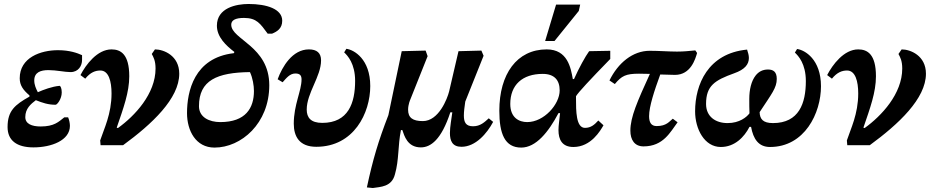

<svg xmlns="http://www.w3.org/2000/svg" viewBox="-20 -727 4678 964"><path d="M148 13C238 13 331 -22 331 -95C331 -107 328 -124 322 -138H303C274 -115 252 -92 184 -92C140 -92 107 -105 107 -139C107 -182 135 -205 160 -224C193 -211 221 -201 259 -201C267 -201 290 -230 290 -263C290 -283 284 -296 279 -296C242 -293 197 -276 170 -264C161 -281 152 -301 152 -323C152 -364 184 -375 223 -375C262 -375 306 -365 334 -365C374 -365 392 -397 392 -426V-450C368 -461 329 -475 271 -475C184 -475 79 -438 79 -334C79 -299 96 -275 128 -248V-242C55 -201 18 -171 18 -89C18 -22 64 13 148 13Z M598 2C743 -104 880 -232 880 -357C880 -448 802 -479 758 -479L742 -456C750 -441 761 -423 761 -383C761 -256 657 -145 572 -84L566 -86C600 -185 629 -264 629 -344C629 -455 586 -479 540 -479C468 -479 411 -402 384 -350L408 -332C434 -364 459 -373 484 -373C526 -373 540 -318 540 -258C540 -154 502 -80 483 -22L485 2Z M1057 14C1191 14 1332 -107 1332 -299C1332 -496 1141 -528 1141 -603C1141 -625 1161 -637 1205 -637C1269 -637 1287 -608 1324 -558H1346C1370 -568 1397 -583 1397 -623C1397 -682 1319 -707 1228 -707C1167 -707 1069 -688 1069 -598C1069 -541 1115 -498 1157 -466L1154 -460C954 -437 919 -267 919 -159C919 -71 963 14 1057 14ZM1235 -365C1249 -335 1255 -297 1255 -270C1255 -185 1214 -114 1086 -114C1031 -114 979 -138 979 -194C979 -324 1070 -363 1235 -365Z M1568 10C1757 10 1839 -160 1839 -295C1839 -430 1758 -477 1719 -482L1708 -464C1725 -448 1763 -408 1763 -321C1763 -210 1729 -110 1598 -110C1540 -110 1520 -137 1520 -177C1520 -260 1592 -343 1592 -424C1592 -461 1571 -479 1531 -479C1448 -479 1397 -392 1374 -329L1399 -314C1418 -335 1435 -358 1463 -358C1487 -358 1494 -347 1494 -328C1494 -271 1455 -201 1455 -106C1455 -42 1483 10 1568 10Z M1852 217C1890 211 1947 212 1963 148C1984 75 1977 7 1993 -74H2000C2010 -46 2025 13 2093 13C2142 13 2196 -25 2241 -163H2251C2247 -130 2239 -92 2239 -59C2239 -20 2251 10 2297 10C2368 10 2425 -57 2456 -115L2434 -133C2413 -114 2392 -93 2355 -93C2319 -93 2309 -113 2309 -147C2309 -166 2312 -190 2316 -217L2408 -447L2397 -473L2282 -470C2266 -403 2251 -335 2235 -268C2226 -232 2183 -119 2103 -119C2052 -119 2029 -136 2029 -176C2029 -203 2040 -227 2040 -227L2127 -445L2117 -473L1997 -470C1975 -363 1952 -256 1930 -149C1879 -17 1852 74 1822 214Z M2597 14C2671 14 2734 -64 2784 -159H2792C2789 -126 2784 -98 2784 -74C2784 -25 2803 11 2859 11C2948 11 2995 -72 3010 -98L2984 -122C2965 -101 2947 -85 2917 -85C2872 -85 2872 -170 2872 -233C2872 -237 2872 -241 2872 -244C2885 -265 2938 -322 3044 -431V-472L2938 -470C2919 -444 2887 -386 2862 -330H2856C2846 -386 2830 -479 2725 -479C2575 -479 2487 -355 2487 -171C2487 -56 2514 14 2597 14ZM2627 -114C2586 -114 2542 -136 2542 -205C2542 -301 2603 -356 2705 -356C2764 -356 2790 -324 2790 -273C2790 -203 2711 -114 2627 -114ZM2764 -521 2886 -672 2893 -704H2772L2717 -521Z M3211 8C3311 8 3346 -65 3382 -113L3358 -131C3341 -118 3327 -94 3277 -94C3249 -94 3239 -113 3239 -144C3239 -192 3265 -271 3295 -353C3325 -352 3352 -351 3369 -351C3448 -351 3471 -430 3480 -461L3471 -474C3440 -471 3414 -468 3379 -468C3338 -468 3290 -472 3242 -472C3157 -472 3083 -411 3040 -323L3067 -305C3101 -346 3122 -357 3188 -357C3203 -357 3222 -356 3243 -356C3180 -218 3145 -139 3145 -71C3145 -25 3166 8 3211 8Z M3846 11C4020 11 4102 -159 4102 -294C4102 -429 4021 -476 3982 -481L3971 -463C3988 -447 4026 -407 4026 -320C4026 -209 3992 -109 3861 -109C3811 -109 3795 -129 3794 -164C3855 -257 3880 -286 3880 -331C3880 -367 3862 -378 3836 -378C3809 -378 3789 -367 3774 -348C3752 -320 3742 -277 3742 -230C3742 -205 3742 -181 3743 -158C3729 -139 3693 -109 3633 -109C3572 -109 3525 -142 3525 -205C3525 -297 3569 -324 3666 -359C3720 -378 3740 -404 3740 -436C3740 -449 3736 -463 3731 -478C3534 -459 3470 -302 3470 -168C3470 -79 3517 11 3599 11C3669 11 3717 -39 3743 -90H3751C3762 -30 3788 11 3846 11Z M4347 2C4492 -104 4629 -232 4629 -357C4629 -448 4551 -479 4507 -479L4491 -456C4499 -441 4510 -423 4510 -383C4510 -256 4406 -145 4321 -84L4315 -86C4349 -185 4378 -264 4378 -344C4378 -455 4335 -479 4289 -479C4217 -479 4160 -402 4133 -350L4157 -332C4183 -364 4208 -373 4233 -373C4275 -373 4289 -318 4289 -258C4289 -154 4251 -80 4232 -22L4234 2Z"/></svg>

Font: STIX Two Text
Style: Bold Italic
Weight: 700
Italic angle: -12°
Designer: Ross Mills, John Hudson & Paul Hanslow, Tiro Typeworks Ltd; with prior portions MicroPress Inc. and Coen Hoffman, Elsevi
Foundry: Tiro Typeworks Ltd
Version: Version 2.13 b171